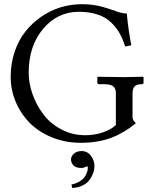

<svg xmlns="http://www.w3.org/2000/svg" viewBox="-20 -678 733 928"><path d="M374.5 52.2Q401.9 52.2 419.2 74.5Q436.5 96.7 436.5 125Q436.5 134.3 434.1 145.8Q431.6 157.2 424.6 172.1Q417.5 187 406.2 199.2Q395 211.4 374.8 220.5Q354.5 229.5 329.1 230.5L325.2 213.9Q346.7 209.5 362.5 200.2Q378.4 190.9 386 181.4Q393.6 171.9 398.2 160.4Q402.8 148.9 403.6 143.6Q404.3 138.2 404.3 134.8Q404.3 129.4 402.8 125Q385.3 133.8 373.5 133.8Q346.2 133.8 334.7 121.1Q323.2 108.4 323.2 92.3Q323.2 78.1 336.7 65.2Q350.1 52.2 374.5 52.2ZM374.5 -657.7Q427.2 -657.7 469 -646.5Q510.7 -635.3 540.3 -624Q569.8 -612.8 592.8 -612.8Q600.6 -530.3 614.7 -459L585 -453.1Q573.7 -488.8 558.6 -516.1Q543.5 -543.5 518.1 -568.6Q492.7 -593.8 452.9 -607.4Q413.1 -621.1 360.8 -621.1Q258.3 -621.1 188.5 -538.6Q118.7 -456.1 118.7 -326.7Q118.7 -275.9 137 -223.6Q155.3 -171.4 188.7 -126.5Q222.2 -81.5 275.6 -53Q329.1 -24.4 392.6 -24.4Q435.1 -24.4 475.1 -37.4Q515.1 -50.3 540 -73.7V-227.1Q540 -250.5 527.3 -260.7Q514.6 -271 485.4 -271H459Q450.7 -271 450.7 -279.3V-305.2L452.6 -307.1Q539.6 -305.2 578.6 -305.2L671.9 -307.1L673.8 -305.2V-279.3Q673.8 -271 666 -271H665Q640.1 -271 630.4 -260Q620.6 -249 620.6 -227.1V-111.3Q620.6 -97.2 636.7 -82.5Q582 -36.6 518.1 -12.2Q454.1 12.2 370.1 12.2Q296.4 12.2 232.7 -13.4Q168.9 -39.1 125.2 -82.5Q81.5 -126 56.6 -184.3Q31.7 -242.7 31.7 -307.1Q31.7 -371.1 50.8 -427.7Q69.8 -484.4 103 -525.9Q136.2 -567.4 179.7 -597.4Q223.1 -627.4 272.9 -642.6Q322.8 -657.7 374.5 -657.7Z"/></svg>

Font: Libertinage
Style: b
Weight: 400
Designer: OSP
Foundry: OSP
Version: Version 1.0; 2008; OFL relea